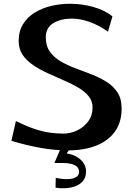

<svg xmlns="http://www.w3.org/2000/svg" viewBox="-20 -788 707 1020"><path d="M340.2 11Q271.5 11 195.2 -2.5Q119 -16 40.5 -40L64.5 -145Q120.2 -117.5 163.4 -103.1Q206.5 -88.8 243.5 -83.5Q280.5 -78.2 316 -78.2Q354.5 -78.2 390.1 -95.2Q425.8 -112.2 448.8 -143.4Q471.8 -174.5 471.8 -217Q471.8 -251.8 450.4 -277.5Q429 -303.2 394 -323.6Q359 -344 317.2 -361.9Q275.5 -379.8 233.8 -398.9Q192 -418 157 -441.5Q122 -465 100.6 -496Q79.2 -527 79.2 -570Q79.2 -622 102.2 -659.5Q125.2 -697 164.4 -721Q203.5 -745 252 -756.5Q300.5 -768 351.8 -768Q416.5 -768 477.5 -750.5Q538.5 -733 577.2 -701L553.5 -619.5Q506.2 -654 455.6 -671.6Q405 -689.2 363.2 -689.2Q302.5 -689.2 263.1 -665Q223.8 -640.8 223.2 -591Q223 -544.2 244.8 -513.8Q266.5 -483.2 302.4 -462.1Q338.2 -441 381.4 -425.1Q424.5 -409.2 467.2 -392.5Q510 -375.8 546.1 -353.2Q582.2 -330.8 604.2 -296.8Q626.2 -262.8 626.2 -212Q626.2 -138 590.2 -88.5Q554.2 -39 490.1 -14Q426 11 340.2 11ZM275 209 276.2 156.8Q293 160.5 313.8 162.8Q334.5 165 354.2 162.5Q374 160 386.9 151.1Q399.8 142.2 399.8 125.5Q399.8 106.5 387.4 96.5Q375 86.5 355.9 82.2Q336.8 78 315.6 77.8Q294.5 77.5 277.2 78L306.2 25.5Q347 25.5 376.1 39.1Q405.2 52.8 421.2 74.4Q437.2 96 437.2 122Q437.2 154.2 420.8 173.6Q404.2 193 378.6 202Q353 211 325.2 212Q297.5 213 275 209ZM269 78 310 -18 367.2 -20.8 301 75.5Z"/></svg>

Font: Marhey Light
Style: Regular
Weight: 300
Designer: Nur Syamsi & Bustanul Arifin
Foundry: Namelatype
Version: Version 1.000